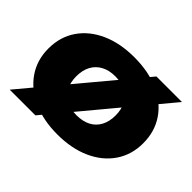

<svg xmlns="http://www.w3.org/2000/svg" viewBox="-133 -820 1068 1068"><g transform="rotate(45 400.5 -286.5)"><path d="M562 -601H763L239 28H37ZM400 17Q289 17 205 -21Q121 -59 74 -127.5Q27 -196 27 -286Q27 -378 74 -446.5Q121 -515 205 -552.5Q289 -590 400 -590Q512 -590 596 -552.5Q680 -515 726.5 -446.5Q773 -378 773 -286Q773 -196 726.5 -127.5Q680 -59 596 -21Q512 17 400 17ZM400 -134Q449 -134 483.5 -152Q518 -170 536.5 -204.5Q555 -239 555 -286Q555 -335 536.5 -369Q518 -403 483.5 -421.5Q449 -440 400 -440Q352 -440 317.5 -421.5Q283 -403 264.5 -369Q246 -335 246 -286Q246 -239 264.5 -204.5Q283 -170 317.5 -152Q352 -134 400 -134Z"/></g></svg>

Font: Unbounded ExtraBold
Style: Regular
Weight: 800
Designer: Luke Prowse, Jean-Baptiste Morizot, Fátima Lázaro, Florian Runge
Foundry: NaN
Version: Version 1.701;gftools[0.9.28.dev5+ged2979d]